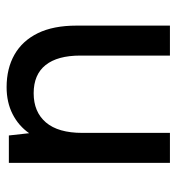

<svg xmlns="http://www.w3.org/2000/svg" viewBox="4 -544 547 596"><g transform="rotate(90 278.0 -246.5)"><path d="M486 -500V0H401L394 -63Q371 -30 334.5 -11.5Q298 7 251 7Q193 7 150 -17.5Q107 -42 83.5 -90Q60 -138 60 -210V-500H153V-222Q153 -151 182.5 -114Q212 -77 270 -77Q328 -77 360.5 -115Q393 -153 393 -228V-500Z"/></g></svg>

Font: Envelope Sans Variable
Style: Regular
Weight: 500
Designer: Andreas Rasmussen / Norman Anderson
Foundry: mail.de GmbH
Version: Version 1.150